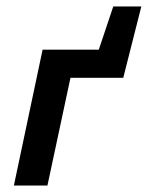

<svg xmlns="http://www.w3.org/2000/svg" viewBox="-20 -575 458 595"><path d="M23 0 112 -421H217L127 0ZM148 -334 166 -421H381L362 -334ZM257 -334 331 -555H418L362 -334Z"/></svg>

Font: Ysabeau Infant
Style: Bold Italic
Weight: 700
Italic angle: -12°
Designer: Christian Thalmann (Catharsis Fonts)
Version: Version 2.001;gftools[0.9.30]; featfreeze: ss01,ss02,lnum